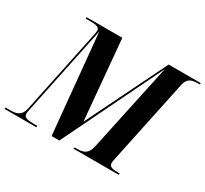

<svg xmlns="http://www.w3.org/2000/svg" viewBox="-175 -926 1218 1138"><g transform="rotate(30 433.5 -357.0)"><path d="M-32 0H185L187 -10H158C119 -10 94 -15 94 -42C94 -49 96 -59 99 -73L225 -678L290 0H343L673 -679L544 -75C532 -20 502 -10 459 -10H442L440 0H749L751 -10H737C702 -10 678 -14 678 -41C678 -49 680 -61 684 -78L804 -648C815 -697 846 -704 884 -704H897L899 -714H679L411 -168L362 -714H119L116 -704H150C187 -704 212 -700 212 -675C212 -666 210 -656 205 -633L87 -68C76 -19 43 -10 6 -10H-31Z"/></g></svg>

Font: Noto Serif Display Condensed
Style: Bold Italic
Weight: 700
Width: 3
Italic angle: -12°
Designer: Monotype Design Team
Foundry: Monotype Imaging Inc.
Version: Version 2.009